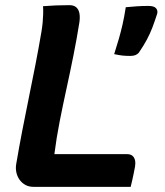

<svg xmlns="http://www.w3.org/2000/svg" viewBox="-20 -725 640 745"><path d="M110 0Q92 0 78.5 -7.5Q65 -15 56 -27.5Q47 -40 43.5 -56Q40 -72 43 -89Q54 -154 66.5 -218.5Q79 -283 92 -346.5Q105 -410 117.5 -474Q130 -538 141 -603Q144 -621 145.5 -637.5Q147 -654 147.5 -670Q148 -686 147 -701Q172 -703 197.5 -704Q223 -705 249 -705Q266 -705 275.5 -697Q285 -689 288 -674Q291 -659 288 -638Q278 -575 265 -510Q252 -445 238 -381Q224 -317 211.5 -253.5Q199 -190 191 -127H472Q482 -127 488.5 -124Q495 -121 499 -115Q503 -109 504.5 -100.5Q506 -92 504 -79Q501 -64 498.5 -50.5Q496 -37 493 -25Q490 -13 487 0ZM556 -702Q577 -702 585 -693.5Q593 -685 590 -672Q580 -641 571 -617.5Q562 -594 550 -571.5Q538 -549 519 -521Q513 -514 505 -511Q497 -508 485 -508Q468 -508 454.5 -509.5Q441 -511 423 -515Q434 -549 441.5 -575.5Q449 -602 455.5 -630Q462 -658 468 -697Q490 -699 510.5 -700.5Q531 -702 556 -702Z"/></svg>

Font: Rec Mono Semicasual
Style: Bold Italic
Weight: 700
Italic angle: -10°
Version: Version 1.085; ttfautohint (v1.8.4.7-5d5b)